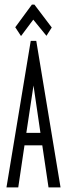

<svg xmlns="http://www.w3.org/2000/svg" viewBox="-20 -811 290 831"><path d="M71 -655 124 -726 181 -656 204 -692 129 -791H118L46 -693ZM190 0H242L137 -634H113L8 0H59L86 -182H163ZM125 -441 155 -236H94Z"/></svg>

Font: Inconsolata UltraCondensed Thin
Style: Regular
Weight: 100
Width: 1
Monospace: yes
Designer: Raph Levien, Cyreal, Brenton Simpson
Foundry: Raph Levien, Cyreal, Google
Version: Version 3.100